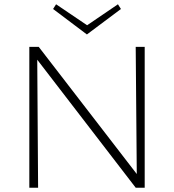

<svg xmlns="http://www.w3.org/2000/svg" viewBox="-20 -877 813 897"><path d="M545 -835 386 -716 228 -835 242 -857 387 -759 531 -857ZM614 -658H656V0H614L154 -598L158 0H117V-658H161L619 -64Z"/></svg>

Font: EauTest Light
Style: Regular
Weight: 300
Designer: Christian Thalmann (Catharsis Fonts)
Version: Version 0.001;PS 000.001;hotconv 1.0.88;makeotf.lib2.5.64775